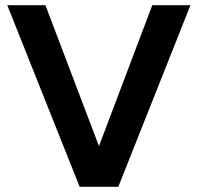

<svg xmlns="http://www.w3.org/2000/svg" viewBox="-20 -720 762 740"><path d="M302 0 567 -700H714L436 0ZM287 0 8 -700H155L421 0Z"/></svg>

Font: Figtree
Style: Bold
Weight: 700
Designer: Erik Kennedy
Foundry: Erik Kennedy
Version: Version 2.001;gftools[0.9.30]